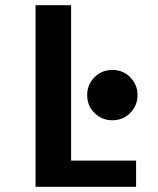

<svg xmlns="http://www.w3.org/2000/svg" viewBox="-20 -720 610 740"><path d="M254 -101H504.5V0H117V-700H254ZM413 -256.5Q372.5 -256.5 344.2 -284.5Q316 -312.5 316 -353.5Q316 -394 344.2 -422.2Q372.5 -450.5 413 -450.5Q454 -450.5 482 -422.2Q510 -394 510 -353.5Q510 -313 482 -284.8Q454 -256.5 413 -256.5Z"/></svg>

Font: League Mono Narrow SemiBold
Style: Regular
Weight: 600
Width: 3
Designer: Tyler Finck
Foundry: The League of Moveable Type / Tyler Finck
Version: Version 2.210